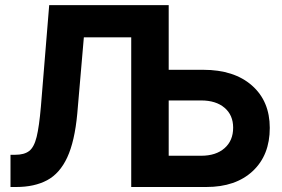

<svg xmlns="http://www.w3.org/2000/svg" viewBox="-20 -748 1127 768"><path d="M22 0V-128.9H41.5Q76.7 -128.9 96.4 -143.8Q116.2 -158.7 126.5 -200.2Q136.7 -241.7 143.6 -321.8L176.8 -727.5H654.8V-468.8H793Q916.5 -468.8 987.8 -406Q1059.1 -343.3 1059.1 -236.3Q1059.1 -127.4 991 -63.7Q922.9 0 805.2 0H504.9V-598.6H315.4L289.1 -293.5Q278.8 -182.6 249 -118.4Q219.2 -54.2 168.5 -27.1Q117.7 0 44.9 0ZM654.8 -346.2V-125H784.7Q843.8 -125 878.2 -155.3Q912.6 -185.5 912.6 -237.3Q912.6 -287.6 878.2 -316.9Q843.8 -346.2 784.7 -346.2Z"/></svg>

Font: Inter Display
Style: Bold
Weight: 700
Designer: Rasmus Andersson
Foundry: rsms
Version: Version 4.001;git-9221beed3